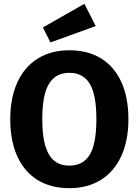

<svg xmlns="http://www.w3.org/2000/svg" viewBox="-20 -975 731 1012"><path d="M345.4 -710Q442.6 -710 512.3 -667.3Q582 -624.6 619.4 -543.1Q656.8 -461.6 656.8 -347Q656.8 -234.4 619.4 -152.6Q582 -70.8 512 -27Q442 16.8 345.4 16.8Q248.2 16.8 178.5 -26Q108.8 -68.8 71.4 -150.6Q34 -232.4 34 -346.6Q34 -458.8 71.4 -540.7Q108.8 -622.6 179 -666.3Q249.2 -710 345.4 -710ZM345.4 -591.2Q274 -591.2 238.4 -533.7Q202.8 -476.2 202.8 -346.6Q202.8 -259.2 219.1 -205.5Q235.4 -151.8 266.8 -126.9Q298.2 -102 345.4 -102Q417.8 -102 452.9 -159.2Q488 -216.4 488 -347Q488 -476.6 452.8 -533.9Q417.6 -591.2 345.4 -591.2ZM424.8 -954.8 484.6 -837.6 245.8 -751.4 206.2 -830.4Z"/></svg>

Font: Firava
Style: Regular
Weight: 400
Designer: Carrois Corporate & Edenspiekermann AG
Foundry: Greg Finn Gibson
Version: Version 5.000